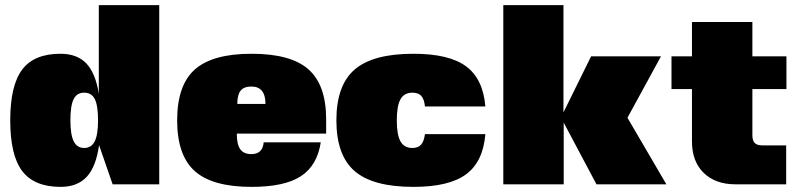

<svg xmlns="http://www.w3.org/2000/svg" viewBox="-20 -720 3122 750"><path d="M217 10Q114 10 67 -51.5Q20 -113 20 -250Q20 -386 66.5 -448Q113 -510 216 -510Q281 -510 317 -472.5Q353 -435 366 -354V-700H602V0H420L367 -153Q355 -68 318.5 -29Q282 10 217 10ZM363 -250Q363 -307 350.5 -332.5Q338 -358 309 -358Q280 -358 267.5 -332.5Q255 -307 255 -250Q255 -194 268 -168Q281 -142 309 -142Q337 -142 350 -168Q363 -194 363 -250Z M1254 -198H905Q905 -156 918.5 -137Q932 -118 962 -118Q1006 -118 1010 -164H1233Q1219 -73 1155 -31.5Q1091 10 963 10Q810 10 741 -51.5Q672 -113 672 -250Q672 -387 741 -448.5Q810 -510 963 -510Q1116 -510 1185 -449Q1254 -388 1254 -254ZM962 -382Q933 -382 920 -366Q907 -350 907 -314H1017Q1017 -382 962 -382Z M1640 -196H1876Q1867 -88 1800.5 -39Q1734 10 1595 10Q1437 10 1365.5 -51.5Q1294 -113 1294 -250Q1294 -387 1365.5 -448.5Q1437 -510 1595 -510Q1734 -510 1800.5 -461Q1867 -412 1876 -304H1640Q1637 -333 1625.5 -345.5Q1614 -358 1591 -358Q1559 -358 1544.5 -332.5Q1530 -307 1530 -250Q1530 -193 1544.5 -167.5Q1559 -142 1591 -142Q1613 -142 1624.5 -154.5Q1636 -167 1640 -196Z M2181 -700V-281L2289 -500H2562L2431 -260L2583 0H2310L2182 -241V0H1946V-700Z M2919 -192Q2919 -171 2928 -161.5Q2937 -152 2959 -152H3051V0H2853Q2775 0 2729 -44.5Q2683 -89 2683 -168V-372H2603V-500H2683V-634H2919V-500H3052V-372H2919Z"/></svg>

Font: Fivo Sans Modern ExtBlk
Style: Regular
Weight: 950
Designer: Alexander Slobzheninov
Foundry: Alexander Slobzheninov
Version: 1.0